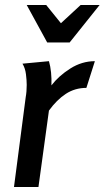

<svg xmlns="http://www.w3.org/2000/svg" viewBox="-20 -749 419 769"><path d="M176 -504Q182 -484 184.5 -458.5Q187 -433 186 -407Q215 -445 261.5 -474.5Q308 -504 360 -504L326 -397Q280 -397 243.5 -373Q207 -349 176 -306L134 0H36L83 -360Q85 -371 86 -383.5Q87 -396 87 -409Q87 -427 84 -451.5Q81 -476 70 -494ZM224 -656 303 -729H379L259 -579H169L87 -729H165Z"/></svg>

Font: Rosario SemiBold
Style: Italic
Weight: 600
Italic angle: -8.05°
Designer: Hector Gatti
Foundry: Omnibus Type
Version: Version 1.101; ttfautohint (v1.8.1.43-b0c9)